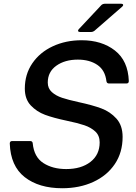

<svg xmlns="http://www.w3.org/2000/svg" viewBox="-20 -989 725 1021"><path d="M32 -226Q32 -239 45 -239H140Q153 -239 154 -227Q161 -154 210.5 -122Q260 -90 332 -90Q412 -90 461 -128Q510 -166 510 -232Q510 -268 487 -289.5Q464 -311 428.5 -323Q393 -335 335 -347Q264 -362 219.5 -378.5Q175 -395 143.5 -428.5Q112 -462 112 -518Q112 -594 152 -652.5Q192 -711 261 -743Q330 -775 414 -775Q521 -775 591 -720.5Q661 -666 665 -558Q665 -545 652 -545H560Q548 -545 546 -557Q539 -616 497.5 -644Q456 -672 394 -672Q325 -672 279.5 -639.5Q234 -607 234 -550Q234 -519 255.5 -499.5Q277 -480 310 -469Q343 -458 398 -446Q472 -430 519 -412.5Q566 -395 599 -358.5Q632 -322 632 -261Q632 -178 590.5 -116.5Q549 -55 476 -21.5Q403 12 311 12Q187 12 111.5 -47Q36 -106 32 -226ZM406 -819Q395 -819 395 -826Q395 -830 400 -835L520 -963Q527 -969 536 -969H624Q635 -969 635 -962Q635 -958 629 -953L482 -825Q474 -819 466 -819Z"/></svg>

Font: Open Sauce Two Medium Italic
Style: Regular
Weight: 500
Italic angle: -10°
Designer: Alfredo Marco Pradil
Foundry: Creative Sauce Fz LLC
Version: Version 1.477